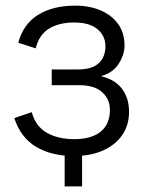

<svg xmlns="http://www.w3.org/2000/svg" viewBox="-20 -543 521 683"><path d="M243 12Q163 12 108 -21Q53 -54 31 -123L93 -144Q107 -93 147 -70.5Q187 -48 244 -48Q306 -48 338.5 -75Q371 -102 371 -152Q371 -190 343.5 -215Q316 -240 261 -240H164V-296H258Q307 -296 331 -318Q355 -340 355 -379Q355 -415 327 -439Q299 -463 243 -463Q191 -463 155 -441.5Q119 -420 107 -371L45 -391Q63 -458 116 -490.5Q169 -523 248 -523Q299 -523 339 -505.5Q379 -488 401 -456.5Q423 -425 423 -381Q423 -349 402.5 -316.5Q382 -284 339 -272Q390 -260 414.5 -226.5Q439 -193 439 -146Q439 -97 414.5 -62Q390 -27 346 -7.5Q302 12 243 12ZM210 120V-20H272V120Z"/></svg>

Font: TikTok Sans 24pt Light
Style: Regular
Weight: 300
Version: Version 4.000